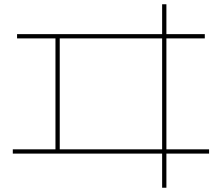

<svg xmlns="http://www.w3.org/2000/svg" viewBox="-20 -810 1040 900"><path d="M740 -90H40V-110H240V-630H60V-650H740V-790H760V-650H940V-630H760V-110H960V-90H760V70H740ZM740 -110V-630H260V-110Z"/></svg>

Font: Enso Thin
Style: Regular
Weight: 100
Designer: Coji Morishita
Foundry: UNDERFOREST DESIGN
Version: Version 1.000